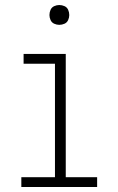

<svg xmlns="http://www.w3.org/2000/svg" viewBox="-20 -745 472 765"><path d="M65 0H367V-39H242V-530H74V-491H199V-39H65ZM216 -646Q227 -646 237 -650.5Q247 -655 251.5 -665Q256 -675 256 -685Q256 -696 251.5 -706Q247 -716 237 -720.5Q227 -725 216 -725Q206 -725 196 -720.5Q186 -716 181.5 -706Q177 -696 177 -685Q177 -675 181.5 -665Q186 -655 196 -650.5Q206 -646 216 -646Z"/></svg>

Font: Iosevka Sparkle Extralight
Style: Regular
Weight: 200
Designer: Belleve Invis
Foundry: Belleve Invis
Version: Version 4.5.0; ttfautohint (v1.8.3)